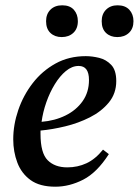

<svg xmlns="http://www.w3.org/2000/svg" viewBox="-20 -692 524 725"><path d="M189 13Q130 13 95.5 -12Q61 -37 45.5 -78Q30 -119 30 -166Q30 -221 49 -276.5Q68 -332 103.5 -378Q139 -424 189.5 -452Q240 -480 304 -480Q328 -480 354.5 -473.5Q381 -467 400 -447Q419 -427 419 -386Q419 -339 391 -305Q363 -271 319.5 -249Q276 -227 226.5 -215Q177 -203 133 -199Q133 -193 133 -186Q133 -114 160 -87Q187 -60 234 -60Q273 -60 306.5 -75.5Q340 -91 369 -127L391 -110Q346 -40 294 -13.5Q242 13 189 13ZM137 -232Q187 -236 227.5 -256Q268 -276 292 -310Q316 -344 316 -390Q316 -443 277 -443Q252 -443 229 -424Q206 -405 187 -374Q168 -343 155 -306Q142 -269 137 -232ZM423 -552Q397 -552 380.5 -567.5Q364 -583 364 -612Q364 -639 380.5 -655.5Q397 -672 424 -672Q453 -672 468.5 -655Q484 -638 484 -612Q484 -584 467 -568Q450 -552 423 -552ZM213 -552Q187 -552 170.5 -567.5Q154 -583 154 -612Q154 -639 170.5 -655.5Q187 -672 215 -672Q244 -672 259 -655Q274 -638 274 -612Q274 -584 257 -568Q240 -552 213 -552Z"/></svg>

Font: STIX Two Text Medium
Style: Italic
Weight: 500
Italic angle: -12°
Designer: Ross Mills, John Hudson & Paul Hanslow, Tiro Typeworks Ltd; with prior portions MicroPress Inc. and Coen Hoffman, Elsevi
Foundry: Tiro Typeworks Ltd
Version: Version 2.13 b171